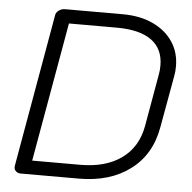

<svg xmlns="http://www.w3.org/2000/svg" viewBox="-51 -751 801 802"><g transform="rotate(5 349.5 -350.0)"><path d="M38 -32 150 -669Q151 -682 163 -691Q175 -700 189 -700H432Q504 -700 558 -675Q612 -650 642 -605.5Q672 -561 672 -502Q672 -479 668 -460L629 -243Q609 -128 524 -64Q439 0 308 0H65Q51 0 43 -9Q35 -18 38 -32ZM309 -58Q416 -58 482.5 -106Q549 -154 565 -243L603 -459Q607 -478 607 -500Q607 -570 557.5 -606Q508 -642 412 -642H211L108 -58Z"/></g></svg>

Font: K2D ExtraLight
Style: Italic
Weight: 275
Italic angle: -10°
Designer: Katatrad Aksorn Co.,Ltd.
Foundry: Cadson Demak Co.,Ltd.
Version: Version 1.000; ttfautohint (v1.6)